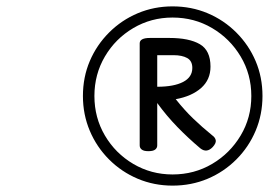

<svg xmlns="http://www.w3.org/2000/svg" viewBox="-20 -1135 843 602"><path d="M521 -553Q463 -553 412 -574.5Q361 -596 322 -635Q283 -674 261.5 -725Q240 -776 240 -834Q240 -893 261.5 -943.5Q283 -994 322 -1033Q361 -1072 412 -1093.5Q463 -1115 521 -1115Q580 -1115 631 -1093.5Q682 -1072 721 -1033Q760 -994 781.5 -943.5Q803 -893 803 -834Q803 -776 781.5 -725Q760 -674 721 -635Q682 -596 631 -574.5Q580 -553 521 -553ZM521 -588Q589 -588 645 -621Q701 -654 734.5 -710Q768 -766 768 -834Q768 -902 734.5 -958Q701 -1014 645 -1047Q589 -1080 521 -1080Q454 -1080 398 -1047Q342 -1014 309 -958Q276 -902 276 -834Q276 -766 309 -710Q342 -654 398 -621Q454 -588 521 -588ZM445 -661Q431 -661 424.5 -666Q418 -671 418 -679V-999Q418 -1016 450 -1016H511Q573 -1016 606.5 -996.5Q640 -977 640 -926Q640 -885 610.5 -859Q581 -833 531 -824Q558 -790 585.5 -763.5Q613 -737 645 -711Q655 -704 656.5 -695Q658 -686 647 -674Q628 -654 608 -670Q570 -702 536 -737Q502 -772 473 -812V-679Q473 -671 466.5 -666Q460 -661 445 -661ZM473 -863Q525 -863 554 -878Q583 -893 583 -922Q583 -944 567 -953Q551 -962 524 -962H473Z"/></svg>

Font: Playwrite RO Light
Style: Regular
Weight: 300
Version: Version 1.002